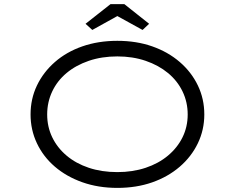

<svg xmlns="http://www.w3.org/2000/svg" viewBox="-20 -906 1145 936"><path d="M552 10Q459 10 381.5 -17.5Q304 -45 247.5 -93.5Q191 -142 160 -207.5Q129 -273 129 -348Q129 -424 160 -489Q191 -554 247.5 -603.5Q304 -653 381.5 -680Q459 -707 552 -707Q645 -707 722 -680Q799 -653 856 -604Q913 -555 944.5 -489.5Q976 -424 976 -348Q976 -273 944.5 -207.5Q913 -142 856 -93Q799 -44 722 -17Q645 10 552 10ZM552 -67Q627 -67 690 -88Q753 -109 799 -147.5Q845 -186 870 -237Q895 -288 895 -348Q895 -408 870 -460Q845 -512 799 -550Q753 -588 690 -609.5Q627 -631 552 -631Q476 -631 413 -609.5Q350 -588 304.5 -550Q259 -512 234.5 -460Q210 -408 210 -348Q210 -288 234.5 -237Q259 -186 304.5 -147.5Q350 -109 413 -88Q476 -67 552 -67ZM430 -760 397 -790 519 -886H586L707 -790L675 -760L537 -836H567Z"/></svg>

Font: Lexend Zetta Light
Style: Regular
Weight: 300
Designer: Bonnie Shaver-Troup, Thomas Jockin
Foundry: Lexend
Version: Version 1.007